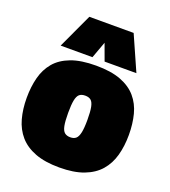

<svg xmlns="http://www.w3.org/2000/svg" viewBox="-144 -895 896 1010"><g transform="rotate(20 304.0 -389.5)"><path d="M18 -276Q18 -338 31.5 -390Q45 -442 77 -480Q109 -518 164.5 -539Q220 -560 304 -560Q388 -560 443 -539Q498 -518 530.5 -480Q563 -442 576.5 -390Q590 -338 590 -276Q590 -213 575.5 -160.5Q561 -108 528 -70Q495 -32 440 -11Q385 10 304 10Q223 10 168 -11Q113 -32 80 -70Q47 -108 32.5 -160.5Q18 -213 18 -276ZM250 -276Q250 -230 255 -204.5Q260 -179 272 -169Q284 -159 304 -159Q324 -159 335.5 -169Q347 -179 352.5 -204.5Q358 -230 358 -276Q358 -322 353 -347Q348 -372 336.5 -382Q325 -392 304 -392Q283 -392 271.5 -382Q260 -372 255 -347Q250 -322 250 -276ZM92 -595 182 -789H430L516 -595H338L304 -688L270 -595Z"/></g></svg>

Font: Georama Black
Style: Regular
Weight: 900
Designer: Jean-Baptiste Levee
Foundry: Production Type
Version: Version 1.001